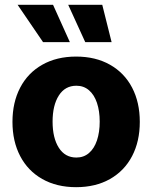

<svg xmlns="http://www.w3.org/2000/svg" viewBox="-20 -774 638 804"><path d="M32.2 -263.7Q32.2 -345.2 64.5 -407Q96.7 -468.8 157 -502.9Q217.3 -537.1 298.8 -537.1Q380.4 -537.1 440.7 -502.9Q501 -468.8 533.2 -407Q565.4 -345.2 565.4 -263.7Q565.4 -182.1 533.2 -120.4Q501 -58.6 440.7 -24.4Q380.4 9.8 298.8 9.8Q217.3 9.8 157 -24.4Q96.7 -58.6 64.5 -120.4Q32.2 -182.1 32.2 -263.7ZM397.5 -264.6Q397.5 -309.1 386 -343.3Q374.5 -377.4 352.5 -396.2Q330.6 -415 299.8 -415Q252.4 -415 226.3 -374Q200.2 -333 200.2 -264.6Q200.2 -196.3 226.3 -155.3Q252.4 -114.3 299.8 -114.3Q330.6 -114.3 352.5 -133.1Q374.5 -151.9 386 -186Q397.5 -220.2 397.5 -264.6ZM53.7 -753.9H202.1L272.5 -597.7H160.2ZM265.6 -753.9H408.2L447.3 -597.7H336.9Z"/></svg>

Font: Pretendard Std ExtraBold
Style: Regular
Weight: 800
Designer: Base glyphs from Inter by Rasmus Andersson; Hangeul glyphs from Noto Sans CJK(Source Han Sans) by Jang Soo-young and Kan
Foundry: Kil Hyung-jin
Version: Version 1.309